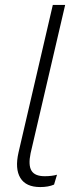

<svg xmlns="http://www.w3.org/2000/svg" viewBox="-20 -750 310 778"><path d="M143 8Q85 8 62.5 -29Q40 -66 55 -132L194 -730H244L104 -129Q94 -81 107.5 -58.5Q121 -36 161 -36Q190 -36 211 -42L199 -2Q176 8 143 8Z"/></svg>

Font: Elaine Sans Light
Style: Italic
Weight: 300
Italic angle: -13°
Designer: Wei Huang
Foundry: Wei Huang
Version: Version 2.001;December 24, 2019;FontCreator 12.0.0.2547 64-b